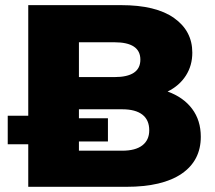

<svg xmlns="http://www.w3.org/2000/svg" viewBox="-20 -720 827 740"><path d="M88.9 0V-164.1H9.8V-273.9H88.9V-700.2H446.8Q581.1 -700.2 651.1 -650.4Q721.2 -600.6 721.2 -517.1Q721.2 -467.3 696.3 -428.5Q671.4 -389.6 626 -367.2Q687 -345.2 720.5 -300.5Q753.9 -255.9 753.9 -192.9Q753.9 -101.1 680.2 -50.5Q606.4 0 466.8 0ZM284.2 -139.2H451.2Q502 -139.2 528.6 -159.7Q555.2 -180.2 555.2 -217.8Q555.2 -257.8 528.6 -278.3Q502 -298.8 451.2 -298.8H284.2V-264.2H396V-174.8H284.2ZM284.2 -422.9H420.9Q521 -422.9 521 -490.2Q521 -557.1 420.9 -557.1H284.2Z"/></svg>

Font: Montserrat ExtraBold
Style: Regular
Weight: 800
Designer: Julieta Ulanovsky
Foundry: Julieta Ulanovsky
Version: Version 9.000